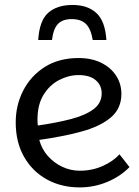

<svg xmlns="http://www.w3.org/2000/svg" viewBox="-20 -764 575 794"><path d="M309.5 11Q233.5 11 173.8 -22Q114 -55 79.5 -115.5Q45 -176 45 -258Q45 -328.5 75.8 -389Q106.5 -449.5 164.8 -486.8Q223 -524 305 -524Q359 -524 398.8 -504.2Q438.5 -484.5 460.2 -451Q482 -417.5 482 -375.5Q482 -314.5 437.5 -277.5Q393 -240.5 316.2 -219.8Q239.5 -199 142.5 -185.5Q152.5 -147.5 178 -118.8Q203.5 -90 238 -74Q272.5 -58 309.5 -58Q361.5 -58 405.2 -77.8Q449 -97.5 474 -126L515.5 -73Q478 -34.5 423.8 -11.8Q369.5 11 309.5 11ZM136.5 -245Q213.5 -256 273 -271.5Q332.5 -287 366.5 -312.2Q400.5 -337.5 400.5 -377.5Q400.5 -411.5 375.8 -432.5Q351 -453.5 305.5 -453.5Q264 -453.5 224.8 -433.2Q185.5 -413 160.2 -372.2Q135 -331.5 135 -269.5Q135 -257 136.5 -245ZM138 -598.5Q143 -679 179.5 -711.2Q216 -743.5 280 -743.5Q342.5 -743.5 378.8 -710Q415 -676.5 420 -598.5H363.5Q356 -644.5 335.5 -664.8Q315 -685 276.5 -685Q238.5 -685 219.5 -664.8Q200.5 -644.5 195 -598.5Z"/></svg>

Font: Mooli
Style: Regular
Weight: 400
Designer: Vernon Adams
Foundry: Vernon Adams
Version: Version 1.000; ttfautohint (v1.8.4.7-5d5b);gftools[0.9.33]